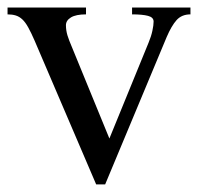

<svg xmlns="http://www.w3.org/2000/svg" viewBox="-20 -479 534 509"><path d="M208 -459V-440.9Q181.6 -440.9 168.2 -432.9Q154.8 -424.8 154.8 -412.1Q154.8 -398.4 158.9 -385Q163.1 -371.6 169.9 -356L270 -111.8L374 -366.2Q380.9 -382.8 384 -397.5Q387.2 -412.1 387.2 -421.9Q387.2 -433.1 372.3 -437Q357.4 -440.9 330.1 -440.9V-459H484.9V-440.9Q461.9 -440.9 448.2 -425.8Q434.6 -410.6 421.9 -380.9L258.8 9.8H234.9L71.8 -371.1Q62.5 -392.6 54.9 -406.2Q47.4 -419.9 39.3 -427.5Q31.2 -435.1 21.7 -438Q12.2 -440.9 0 -440.9V-459Z"/></svg>

Font: Tuladha Jejeg
Style: Regular
Weight: 400
Designer: R.S. Wihananto
Foundry: R.S. Wihananto
Version: Version 1.92